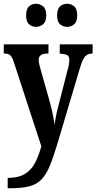

<svg xmlns="http://www.w3.org/2000/svg" viewBox="-20 -772 513 1022"><path d="M21 175Q77 175 111.5 154.5Q146 134 166 96Q186 58 200 7L55 -437Q45 -469 34.5 -478Q24 -487 4 -487H0V-536H238V-487H235Q207 -487 196.5 -478Q186 -469 186 -453Q186 -442 189.5 -427.5Q193 -413 198 -396L243 -237Q254 -197 261 -163.5Q268 -130 270 -108Q274 -133 278.5 -156.5Q283 -180 290 -205L339 -397Q343 -409 346 -424.5Q349 -440 349 -453Q349 -472 337.5 -478.5Q326 -485 302 -486L298 -487V-536H473V-487H471Q448 -487 434 -472.5Q420 -458 407 -415L285 -5Q264 65 245 111Q226 157 201 183Q176 209 137 219.5Q98 230 36 230H21ZM338 -629Q316 -629 300 -642.5Q284 -656 284 -690Q284 -725 300 -738.5Q316 -752 338 -752Q358 -752 374.5 -738.5Q391 -725 391 -690Q391 -656 374.5 -642.5Q358 -629 338 -629ZM171 -629Q151 -629 135 -642.5Q119 -656 119 -690Q119 -725 135 -738.5Q151 -752 171 -752Q192 -752 209 -738.5Q226 -725 226 -690Q226 -656 209 -642.5Q192 -629 171 -629Z"/></svg>

Font: Noto Serif Armenian ExtraCondensed
Style: Bold
Weight: 700
Width: 2
Designer: Monotype Design Team
Foundry: Monotype Imaging Inc.
Version: Version 2.008; ttfautohint (v1.8.4.7-5d5b)